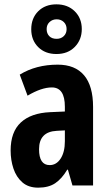

<svg xmlns="http://www.w3.org/2000/svg" viewBox="-20 -855 504 885"><path d="M246 -557Q326 -557 367.5 -508Q409 -459 409 -362V0H314L293 -73H290Q265 -31 234.5 -10.5Q204 10 156 10Q111 10 83 -14.5Q55 -39 42 -78Q29 -117 29 -161Q29 -247 76 -290.5Q123 -334 211 -338L279 -341V-363Q279 -452 219 -452Q171 -452 107 -414L71 -511Q146 -557 246 -557ZM242 -252Q160 -248 160 -167Q160 -94 209 -94Q240 -94 259.5 -124Q279 -154 279 -204V-254ZM240 -606Q188 -606 156 -638Q124 -670 124 -720Q124 -771 156 -803Q188 -835 240 -835Q292 -835 324.5 -803Q357 -771 357 -721Q357 -672 325 -639Q293 -606 240 -606ZM241 -676Q261 -676 274 -688.5Q287 -701 287 -721Q287 -741 274 -753.5Q261 -766 241 -766Q222 -766 208.5 -753.5Q195 -741 195 -721Q195 -701 207 -688.5Q219 -676 241 -676Z"/></svg>

Font: Noto Sans Myanmar ExtraCondensed
Style: Bold
Weight: 700
Width: 2
Designer: Monotype Design Team
Foundry: Monotype Imaging Inc.
Version: Version 2.107; ttfautohint (v1.8.4.7-5d5b)